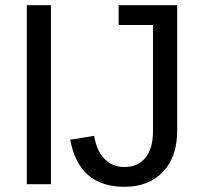

<svg xmlns="http://www.w3.org/2000/svg" viewBox="-20 -708 775 738"><path d="M83 0V-688H176V0ZM458 10Q283 10 250 -171L342 -186Q351 -129 381.5 -97.5Q412 -66 458 -66Q509 -66 538.5 -101Q568 -136 568 -203V-612H436V-688H661V-205Q661 -105 606.5 -47.5Q552 10 458 10Z"/></svg>

Font: Libra Sans
Style: Regular
Weight: 400
Foundry: Context Ltd
Version: Version 1.000; ttfautohint (v1.3)